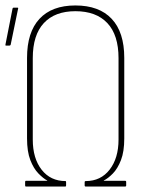

<svg xmlns="http://www.w3.org/2000/svg" viewBox="-20 -683 540 703"><path d="M75 0Q72 0 72 -4V-17Q72 -21 75 -21H153V-22Q138 -30 120.5 -48Q103 -66 91 -97Q79 -128 79 -176V-471Q79 -565 124.5 -614Q170 -663 256 -663Q343 -663 389 -614Q435 -565 435 -471V-176Q435 -128 423 -97Q411 -66 393.5 -48Q376 -30 360 -22V-21H438Q442 -21 442 -17V-4Q442 0 438 0H294Q290 0 290 -4V-16Q290 -20 294 -20Q349 -20 381.5 -62Q414 -104 414 -172V-470Q414 -555 373 -598.5Q332 -642 256 -642Q181 -642 140.5 -598.5Q100 -555 100 -470V-172Q100 -103 132.5 -61.5Q165 -20 220 -20Q222 -20 222 -16V-4Q222 0 219 0ZM2 -516Q-1 -516 0 -520L26 -652Q27 -655 30 -655H44Q48 -655 46 -650L19 -519Q18 -516 14 -516Z"/></svg>

Font: Sofia Sans Condensed Thin
Style: Regular
Weight: 250
Version: Version 4.100